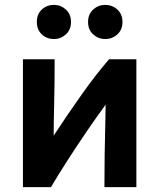

<svg xmlns="http://www.w3.org/2000/svg" viewBox="-20 -767 652 787"><path d="M74 0V-524H204Q204 -423 202 -340Q200 -257 200 -211Q257 -298 315.5 -380.5Q374 -463 427 -524H539V0H408Q408 -68 409 -134Q410 -200 411.5 -253.5Q413 -307 413 -338Q374 -285 332.5 -224Q291 -163 253.5 -104.5Q216 -46 189 0ZM411 -607Q383 -607 362 -626Q341 -645 341 -677Q341 -709 362 -728Q383 -747 411 -747Q440 -747 461 -728Q482 -709 482 -677Q482 -645 461 -626Q440 -607 411 -607ZM201 -607Q172 -607 151.5 -626Q131 -645 131 -677Q131 -709 151.5 -728Q172 -747 201 -747Q229 -747 250 -728Q271 -709 271 -677Q271 -645 250 -626Q229 -607 201 -607Z"/></svg>

Font: Ubuntu Sans
Style: Bold
Weight: 700
Designer: Dalton Maag Ltd
Foundry: Dalton Maag Ltd
Version: Version 1.006; ttfautohint (v1.8.4.7-5d5b)